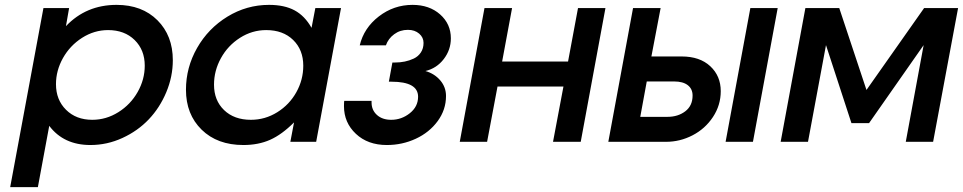

<svg xmlns="http://www.w3.org/2000/svg" viewBox="-20 -585 3972 792"><path d="M22 187 159.2 -551.8H265.1L252 -477.1Q335.4 -564.9 460.9 -564.9Q565.9 -564.9 629.4 -501.5Q692.9 -438 692.9 -336.9Q692.9 -269 666 -204.8Q639.2 -140.6 593.8 -92.8Q548.3 -44.9 485.1 -15.9Q421.9 13.2 353 13.2Q242.7 13.2 183.1 -65.9L136.2 187ZM210.9 -237.8Q210.9 -173.3 252.4 -132.1Q293.9 -90.8 360.8 -90.8Q418 -90.8 468.3 -122.3Q518.6 -153.8 547.9 -205.6Q577.1 -257.3 577.1 -314Q577.1 -378.9 535.4 -419.9Q493.7 -460.9 425.8 -460.9Q368.7 -460.9 318.6 -429Q268.6 -397 239.7 -345.5Q210.9 -293.9 210.9 -237.8Z M1177.7 0 1192.9 -80.1Q1142.6 -29.8 1094.2 -8.3Q1045.9 13.2 983.9 13.2Q876.5 13.2 811.8 -50Q747.1 -113.3 747.1 -214.8Q747.1 -306.6 793 -387.2Q838.9 -467.8 918.2 -516.4Q997.6 -564.9 1089.8 -564.9Q1153.3 -564.9 1195.3 -542.2Q1237.3 -519.5 1265.1 -470.2L1280.8 -551.8H1386.7L1284.2 0ZM862.8 -235.8Q862.8 -170.9 904.3 -130.9Q945.8 -90.8 1015.1 -90.8Q1073.7 -90.8 1123.8 -122.1Q1173.8 -153.3 1202.4 -204.6Q1231 -255.9 1231 -314Q1231 -379.4 1189.2 -420.2Q1147.5 -460.9 1078.1 -460.9Q1020 -460.9 970 -429Q919.9 -397 891.4 -345.2Q862.8 -293.5 862.8 -235.8Z M1399.9 -168.9H1512.7V-162.1Q1512.7 -130.9 1534.9 -110.8Q1557.1 -90.8 1593.8 -90.8Q1636.2 -90.8 1670.4 -117.9Q1704.6 -145 1704.6 -186Q1704.6 -248 1594.7 -248H1584L1598.6 -327.1H1608.9Q1630.4 -327.1 1649.7 -331.1Q1668.9 -335 1687 -343.5Q1705.1 -352.1 1716.1 -368.7Q1727.1 -385.3 1727.1 -408.2Q1727.1 -430.7 1709 -446.3Q1690.9 -461.9 1662.6 -461.9Q1630.4 -461.9 1606 -443.8Q1581.5 -425.8 1571.8 -397.9H1463.9Q1481 -469.7 1542.7 -517.3Q1604.5 -564.9 1681.6 -564.9Q1751 -564.9 1795.4 -525.6Q1839.8 -486.3 1839.8 -426.8Q1839.8 -379.4 1810.5 -341.3Q1781.2 -303.2 1734.9 -292Q1772.5 -281.2 1796.1 -253.4Q1819.8 -225.6 1819.8 -189Q1819.8 -132.3 1785.4 -85.4Q1751 -38.6 1695.1 -12.7Q1639.2 13.2 1575.7 13.2Q1497.1 13.2 1448 -33Q1398.9 -79.1 1398.9 -147Q1398.9 -162.1 1399.9 -168.9Z M1876.5 0 1978.5 -551.8H2092.3L2051.3 -331.1H2323.2L2364.3 -551.8H2477.5L2375.5 0H2261.2L2304.2 -228H2032.2L1989.3 0Z M2621.1 -103H2732.9Q2776.9 -103 2806.9 -126Q2836.9 -148.9 2836.9 -190.9Q2836.9 -218.3 2817.1 -233.6Q2797.4 -249 2760.3 -249H2647.9ZM2489.3 0 2591.3 -551.8H2705.1L2667 -352.1H2792Q2866.7 -352.1 2909.9 -311.8Q2953.1 -271.5 2953.1 -209Q2953.1 -150.9 2920.9 -102.3Q2888.7 -53.7 2836.9 -26.9Q2785.2 0 2727.1 0ZM2973.1 0 3075.2 -551.8H3188L3085.9 0Z M3200.2 0 3302.2 -551.8H3441.9L3554.2 -213.9L3792 -551.8H3932.1L3829.1 0H3716.3L3790 -398.9L3564.9 -77.1H3492.2L3387.2 -398.9L3313 0Z"/></svg>

Font: Involve SemiBold Oblique
Style: Italic
Weight: 600
Italic angle: -10.5°
Designer: Stefan Peev
Foundry: Context Ltd.
Version: Version 1.001